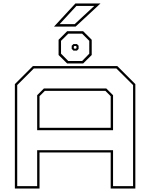

<svg xmlns="http://www.w3.org/2000/svg" viewBox="-20 -1078 859 1098"><path d="M65 0V-597L168 -700H651L754 -597V0H613V-206H206V0ZM78.5 -13.5H192.5V-219H626.5V-13.5H741V-591.5L645.5 -686.5H173.5L78.5 -591.5ZM192.5 -333.5V-533.5L231 -572H588L626.5 -533.5V-333.5ZM206 -347H613V-528L582.5 -558.5H236.5L206 -528ZM364 -715 315 -763.5V-850.5L364 -899.5H455.5L504.5 -850.5V-763.5L455.5 -715ZM370.5 -729H449.5L490.5 -771V-844.5L449.5 -885.5H370.5L329 -844.5V-771ZM400 -788.5 390 -798.5V-816.5L400 -826H420L429.5 -816.5V-798.5L420 -788.5ZM405.5 -799.5H414L417.5 -803V-811.5L414 -815H405.5L402 -811.5V-803ZM289 -926 411 -1058H554.5L412.5 -926ZM321 -940H407L519 -1044H417Z"/></svg>

Font: Tourney Expanded Thin
Style: Regular
Weight: 100
Width: 7
Designer: Tyler Finck
Foundry: Etcetera Type Co
Version: Version 1.010; ttfautohint (v1.8.3)